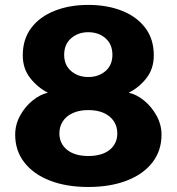

<svg xmlns="http://www.w3.org/2000/svg" viewBox="-20 -753 722 784"><path d="M340.5 -733Q417 -733 477.5 -709.2Q538 -685.5 573 -639.5Q608 -593.5 608 -527Q608 -472.5 578 -434Q548 -395.5 505.5 -374.5Q537.5 -367.5 568.2 -342.5Q599 -317.5 619.2 -280.8Q639.5 -244 639.5 -203Q639.5 -137.5 602.2 -89.5Q565 -41.5 497.5 -15.5Q430 10.5 340.5 10.5Q251 10.5 184 -15.5Q117 -41.5 79.5 -89.5Q42 -137.5 42 -203Q42 -244 62 -280.8Q82 -317.5 113 -342.5Q144 -367.5 175.5 -374.5Q134 -395.5 103.5 -434Q73 -472.5 73 -527Q73 -593.5 108 -639.5Q143 -685.5 203.8 -709.2Q264.5 -733 340.5 -733ZM340.5 -438.5Q382.5 -438.5 410.8 -462.8Q439 -487 439 -529.5Q439 -572 410.8 -596.8Q382.5 -621.5 340.5 -621.5Q299 -621.5 270.5 -596.8Q242 -572 242 -529.5Q242 -487 270.5 -462.8Q299 -438.5 340.5 -438.5ZM340.5 -116Q396.5 -116 427.8 -141.2Q459 -166.5 459 -208.5Q459 -236.5 444.8 -258Q430.5 -279.5 404.2 -291.5Q378 -303.5 340.5 -303.5Q304 -303.5 277.5 -291.5Q251 -279.5 236.8 -258Q222.5 -236.5 222.5 -208.5Q222.5 -166.5 254 -141.2Q285.5 -116 340.5 -116Z"/></svg>

Font: Public Sans Thin ExtraBold
Style: Regular
Weight: 800
Version: Version 1.007